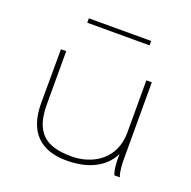

<svg xmlns="http://www.w3.org/2000/svg" viewBox="-115 -735 855 860"><g transform="rotate(20 312.5 -305.5)"><path d="M166 -601H463V-622H166ZM290 11C413 11 477 -43 503 -98C502 -61 504 -23 514 0H540C530 -24 529 -62 529 -89V-449H503V-200C503 -73 404 -14 304 -14C179 -14 121 -62 121 -196V-449H96L95 -196C94 -53 166 11 290 11Z"/></g></svg>

Font: Inconsolata Expanded ExtraLight
Style: Regular
Weight: 200
Width: 7
Monospace: yes
Designer: Raph Levien, Cyreal, Brenton Simpson
Foundry: Raph Levien, Cyreal, Google
Version: Version 3.100